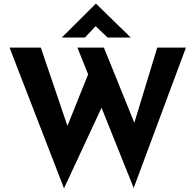

<svg xmlns="http://www.w3.org/2000/svg" viewBox="-20 -990 1063 1044"><path d="M32 -731H202L359 -269L336 -279L473 -620L540 -421L328 34ZM401 -731H545L726 -284L700 -288L835 -731H991L707 32ZM565 -786 487 -860 521 -870 442 -786H316L501 -970H502L691 -786Z"/></svg>

Font: Josefin Sans Thin
Style: Bold
Weight: 700
Version: Version 2.000